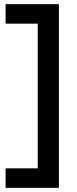

<svg xmlns="http://www.w3.org/2000/svg" viewBox="-20 -770 372 926"><path d="M7 42H162V-656H7V-750H264V136H7Z"/></svg>

Font: Cabin SemiBold
Style: Regular
Weight: 600
Designer: Pablo Impallari
Foundry: Pablo Impallari. http://www.impallari.com Igino Marini. http://www.ikern.com
Version: Version 2.200